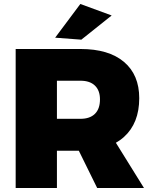

<svg xmlns="http://www.w3.org/2000/svg" viewBox="-20 -948 765 968"><path d="M386 -701Q528 -701 605 -636Q682 -571 682 -453Q682 -327 605 -257.5Q528 -188 386 -188H267V0H59V-701ZM386 -349Q433 -349 458.5 -374Q484 -399 484 -447Q484 -492 458.5 -516.5Q433 -541 386 -541H267V-349ZM340 -264H542L706 0H470ZM385 -928 543 -870 390 -748 258 -758Z"/></svg>

Font: Alexandria ExtraBold
Style: Regular
Weight: 800
Designer: Mohamed Gaber
Foundry: Kief Type Foundry
Version: Version 5.100